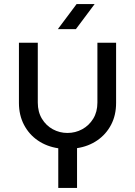

<svg xmlns="http://www.w3.org/2000/svg" viewBox="-20 -720 663 943"><path d="M266.2 203V8.2Q209.8 -0.2 166.3 -29.8Q122.8 -59.4 97.9 -106.9Q73 -154.4 73 -214.6V-510H165.6V-216.2Q165.6 -170.4 186 -136.7Q206.4 -103 239.7 -85Q273 -67 311.2 -67Q350.2 -67 383.7 -85.2Q417.2 -103.4 437.8 -136.9Q458.4 -170.4 458.4 -216.2V-510H550.2V-214.6Q550.2 -154 525.6 -107.1Q501 -60.2 457.6 -30.5Q414.2 -0.8 358.4 7.6V203ZM264.2 -577 356.2 -700H444.8L352.8 -577Z"/></svg>

Font: MuseoModerno Thin
Style: Regular
Weight: 100
Designer: Pablo Cosgaya, Héctor Gatti, Marcela Romero, and the Authors of The MuseoModerno Project.
Foundry: Omnibus-Type Team
Version: Version 1.003